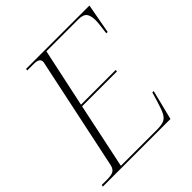

<svg xmlns="http://www.w3.org/2000/svg" viewBox="-201 -856 997 997"><g transform="rotate(-45 298.0 -357.0)"><path d="M-10 0 -7 -10H30Q66 -10 79.5 -19Q93 -28 98 -50L228 -666Q230 -671 230 -678Q230 -704 188 -704H139L141 -714H606L576 -550H566Q569 -576 572 -598.5Q575 -621 575 -637Q575 -671 562.5 -687.5Q550 -704 514 -704H280L211 -381H466L465 -371H209L133 -10H397Q431 -10 449 -17.5Q467 -25 478 -46Q489 -67 501 -107L518 -164H528L487 0Z"/></g></svg>

Font: Noto Serif Display ExtraLight
Style: Italic
Weight: 200
Italic angle: -12°
Designer: Monotype Design Team
Foundry: Monotype Imaging Inc.
Version: Version 2.009